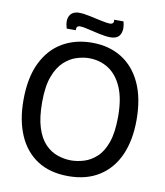

<svg xmlns="http://www.w3.org/2000/svg" viewBox="-90 -885 836 973"><g transform="rotate(10 328.0 -398.5)"><path d="M327 14Q232 14 167.5 -28Q103 -70 70 -146.5Q37 -223 37 -326Q37 -442 74.5 -519Q112 -596 178 -634.5Q244 -673 330 -673Q418 -673 483 -632.5Q548 -592 583.5 -514.5Q619 -437 619 -326Q619 -222 585.5 -146Q552 -70 486.5 -28Q421 14 327 14ZM327 -67Q359 -67 393.5 -77.5Q428 -88 458 -115.5Q488 -143 506 -194Q524 -245 524 -327Q524 -420 498 -478.5Q472 -537 428 -565Q384 -593 328 -593Q299 -593 265 -582.5Q231 -572 200.5 -544Q170 -516 151 -465Q132 -414 132 -332Q132 -253 148.5 -201.5Q165 -150 193.5 -120.5Q222 -91 257 -79Q292 -67 327 -67ZM415 -716Q392 -716 359.5 -723Q327 -730 298 -737Q269 -744 256 -744Q234 -744 237 -721H190Q177 -762 190.5 -786.5Q204 -811 239 -811Q261 -811 293.5 -804Q326 -797 356.5 -790.5Q387 -784 400 -784Q423 -784 419 -807H467Q478 -769 466 -742.5Q454 -716 415 -716Z"/></g></svg>

Font: Bricolage Grotesque 48pt
Style: Regular
Weight: 400
Designer: Mathieu Triay
Foundry: Atelier Triay
Version: Version 1.000; ttfautohint (v1.8.4.7-5d5b);gftools[0.9.32]